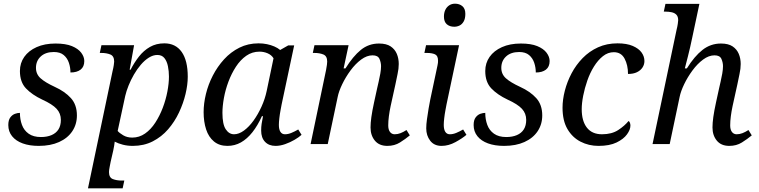

<svg xmlns="http://www.w3.org/2000/svg" viewBox="-20 -781 4113 1041"><path d="M190 10Q140 10 103 -3.5Q66 -17 45.5 -42.5Q25 -68 25 -103Q25 -130 36 -144.5Q47 -159 61.5 -164Q76 -169 88 -169Q88 -134 99 -104Q110 -74 135.5 -56Q161 -38 202 -38Q235 -38 259.5 -48.5Q284 -59 297 -79.5Q310 -100 310 -131Q310 -166 287 -191Q264 -216 209 -241Q154 -267 121 -301.5Q88 -336 88 -396Q88 -439 111.5 -472.5Q135 -506 178.5 -525.5Q222 -545 281 -545Q336 -545 370 -531Q404 -517 420.5 -495Q437 -473 437 -450Q437 -419 417 -403.5Q397 -388 362 -388Q362 -415 353.5 -440.5Q345 -466 325.5 -482.5Q306 -499 272 -499Q227 -499 201 -475Q175 -451 175 -413Q175 -379 200 -356.5Q225 -334 277 -310Q332 -285 364.5 -249Q397 -213 397 -155Q397 -107 372 -69.5Q347 -32 300.5 -11Q254 10 190 10Z M590 -394Q595 -414 597 -428.5Q599 -443 599 -447Q599 -477 578.5 -485.5Q558 -494 529 -494H521L530 -536H707L683 -403H688Q708 -442 733.5 -474.5Q759 -507 793 -526.5Q827 -546 871 -546Q932 -546 965 -499.5Q998 -453 998 -365Q998 -322 986 -271.5Q974 -221 950.5 -171Q927 -121 891.5 -80Q856 -39 808 -14.5Q760 10 700 10Q671 10 646 3.5Q621 -3 602 -13Q601 -5 599 9Q597 23 594 35L580 96Q579 102 575 121.5Q571 141 571 152Q571 182 592 190Q613 198 641 198H654L645 240H457ZM697 -35Q735 -35 766.5 -57Q798 -79 822 -116Q846 -153 862.5 -196.5Q879 -240 887.5 -284.5Q896 -329 896 -366Q896 -395 890.5 -422Q885 -449 871.5 -466Q858 -483 833 -483Q810 -483 787 -468.5Q764 -454 743.5 -430Q723 -406 706 -376.5Q689 -347 677 -317Q665 -287 659 -261L618 -71Q627 -60 648 -47.5Q669 -35 697 -35Z M1213 10Q1169 10 1140 -14Q1111 -38 1097.5 -79.5Q1084 -121 1084 -173Q1084 -220 1096.5 -271.5Q1109 -323 1134 -371.5Q1159 -420 1195 -459.5Q1231 -499 1278 -522.5Q1325 -546 1382 -546Q1406 -546 1427.5 -541.5Q1449 -537 1467.5 -529Q1486 -521 1499 -510L1543 -535H1575L1507 -215Q1505 -204 1501 -183Q1497 -162 1494.5 -140Q1492 -118 1492 -104Q1492 -79 1500.5 -66Q1509 -53 1525 -53Q1542 -53 1560 -60.5Q1578 -68 1597 -79L1615 -50Q1601 -37 1577 -23Q1553 -9 1526 0.5Q1499 10 1474 10Q1438 10 1417 -12Q1396 -34 1396 -73Q1396 -93 1398.5 -109.5Q1401 -126 1406 -151H1400Q1377 -100 1348.5 -64Q1320 -28 1286.5 -9Q1253 10 1213 10ZM1249 -53Q1275 -53 1302.5 -73Q1330 -93 1354.5 -127Q1379 -161 1398 -203Q1417 -245 1426 -288L1463 -465Q1452 -483 1431 -492Q1410 -501 1387 -501Q1347 -501 1315 -478.5Q1283 -456 1259 -419Q1235 -382 1218.5 -338Q1202 -294 1194 -249.5Q1186 -205 1186 -169Q1186 -107 1204 -80Q1222 -53 1249 -53Z M2080 10Q2036 10 2012.5 -18.5Q1989 -47 1989 -90Q1989 -114 1993.5 -146.5Q1998 -179 2008 -225L2025 -303Q2028 -317 2033 -338Q2038 -359 2042 -382Q2046 -405 2046 -422Q2046 -442 2037.5 -461.5Q2029 -481 2000 -481Q1969 -481 1938 -458Q1907 -435 1880.5 -399Q1854 -363 1835.5 -324.5Q1817 -286 1811 -256L1757 0H1664L1748 -402Q1751 -416 1752.5 -429.5Q1754 -443 1754 -447Q1754 -477 1733.5 -485.5Q1713 -494 1684 -494H1676L1685 -536H1870L1843 -410H1853Q1894 -476 1936.5 -510.5Q1979 -545 2035 -545Q2075 -545 2098 -529.5Q2121 -514 2131.5 -489Q2142 -464 2142 -434Q2142 -409 2135.5 -379.5Q2129 -350 2124 -324L2098 -206Q2092 -178 2088.5 -151Q2085 -124 2085 -101Q2085 -78 2094.5 -65.5Q2104 -53 2120 -53Q2136 -53 2151.5 -59Q2167 -65 2184 -76L2202 -47Q2178 -27 2148.5 -8.5Q2119 10 2080 10Z M2374 10Q2334 10 2312.5 -18Q2291 -46 2291 -85Q2291 -106 2295 -135Q2299 -164 2304 -193.5Q2309 -223 2313 -242L2352 -426Q2354 -434 2354.5 -440.5Q2355 -447 2355 -452Q2355 -479 2338.5 -486.5Q2322 -494 2294 -494H2281L2290 -536H2469L2401 -215Q2399 -204 2395 -183Q2391 -162 2388.5 -140Q2386 -118 2386 -104Q2386 -79 2394.5 -66Q2403 -53 2419 -53Q2436 -53 2454 -60.5Q2472 -68 2491 -79L2509 -50Q2487 -31 2449.5 -10.5Q2412 10 2374 10ZM2443 -636Q2418 -636 2402.5 -649.5Q2387 -663 2387 -691Q2387 -712 2394.5 -727.5Q2402 -743 2415.5 -752Q2429 -761 2447 -761Q2471 -761 2487 -747.5Q2503 -734 2503 -706Q2503 -680 2494 -664.5Q2485 -649 2471.5 -642.5Q2458 -636 2443 -636Z M2713 10Q2663 10 2626 -3.5Q2589 -17 2568.5 -42.5Q2548 -68 2548 -103Q2548 -130 2559 -144.5Q2570 -159 2584.5 -164Q2599 -169 2611 -169Q2611 -134 2622 -104Q2633 -74 2658.5 -56Q2684 -38 2725 -38Q2758 -38 2782.5 -48.5Q2807 -59 2820 -79.5Q2833 -100 2833 -131Q2833 -166 2810 -191Q2787 -216 2732 -241Q2677 -267 2644 -301.5Q2611 -336 2611 -396Q2611 -439 2634.5 -472.5Q2658 -506 2701.5 -525.5Q2745 -545 2804 -545Q2859 -545 2893 -531Q2927 -517 2943.5 -495Q2960 -473 2960 -450Q2960 -419 2940 -403.5Q2920 -388 2885 -388Q2885 -415 2876.5 -440.5Q2868 -466 2848.5 -482.5Q2829 -499 2795 -499Q2750 -499 2724 -475Q2698 -451 2698 -413Q2698 -379 2723 -356.5Q2748 -334 2800 -310Q2855 -285 2887.5 -249Q2920 -213 2920 -155Q2920 -107 2895 -69.5Q2870 -32 2823.5 -11Q2777 10 2713 10Z M3225 10Q3172 10 3127.5 -13Q3083 -36 3056.5 -81.5Q3030 -127 3030 -197Q3030 -241 3042.5 -289.5Q3055 -338 3079 -383.5Q3103 -429 3139 -466Q3175 -503 3222.5 -524.5Q3270 -546 3328 -546Q3378 -546 3410.5 -532Q3443 -518 3458.5 -496.5Q3474 -475 3474 -450Q3474 -431 3463.5 -415Q3453 -399 3433.5 -389.5Q3414 -380 3385 -380Q3385 -428 3366.5 -463Q3348 -498 3308 -498Q3276 -498 3249 -476.5Q3222 -455 3200.5 -420.5Q3179 -386 3164.5 -344.5Q3150 -303 3142 -262Q3134 -221 3134 -189Q3134 -125 3162 -89Q3190 -53 3244 -53Q3297 -53 3332 -76Q3367 -99 3388 -125Q3393 -122 3395.5 -115Q3398 -108 3398 -100Q3398 -78 3379.5 -52.5Q3361 -27 3323 -8.5Q3285 10 3225 10Z M3934 10Q3890 10 3866.5 -18.5Q3843 -47 3843 -90Q3843 -114 3847.5 -146.5Q3852 -179 3862 -225L3879 -303Q3882 -317 3887 -338Q3892 -359 3896 -382Q3900 -405 3900 -422Q3900 -442 3891.5 -461.5Q3883 -481 3854 -481Q3823 -481 3792 -458Q3761 -435 3734.5 -399Q3708 -363 3689.5 -324.5Q3671 -286 3665 -256L3611 0H3518L3648 -618Q3653 -638 3655 -652.5Q3657 -667 3657 -671Q3657 -691 3647.5 -701Q3638 -711 3622 -714.5Q3606 -718 3587 -718H3579L3588 -760H3772L3733 -576Q3722 -523 3710 -476Q3698 -429 3693 -410H3704Q3745 -476 3789 -510.5Q3833 -545 3889 -545Q3929 -545 3952 -529.5Q3975 -514 3985.5 -489Q3996 -464 3996 -434Q3996 -409 3989.5 -379.5Q3983 -350 3978 -324L3952 -206Q3946 -178 3942.5 -151Q3939 -124 3939 -101Q3939 -78 3948.5 -65.5Q3958 -53 3974 -53Q3990 -53 4005.5 -59Q4021 -65 4038 -76L4056 -47Q4032 -27 4002.5 -8.5Q3973 10 3934 10Z"/></svg>

Font: Noto Serif
Style: Italic
Weight: 400
Italic angle: -12°
Designer: Monotype Design Team
Foundry: Monotype Imaging Inc.
Version: Version 2.013